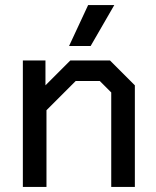

<svg xmlns="http://www.w3.org/2000/svg" viewBox="-20 -736 616 756"><path d="M70 -498H159V-400L257 -498H413L511 -400V0H418V-372L373 -417H278L163 -302V0H70ZM327 -716H430L337 -555H252Z"/></svg>

Font: Chakra Petch Medium
Style: Regular
Weight: 500
Designer: Katatrad Aksorn Co.,Ltd.
Foundry: Cadson Demak Co.,Ltd.
Version: Version 1.000; ttfautohint (v1.6)